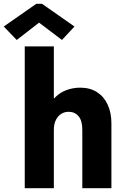

<svg xmlns="http://www.w3.org/2000/svg" viewBox="-78 -998 661 1018"><path d="M53.2 0V-752H207.5V-477.1H235.4L184.1 -422.9Q191.9 -459.5 216.6 -483.9Q241.2 -508.3 275.6 -520.8Q310.1 -533.2 347.2 -533.2Q399.9 -533.2 437 -509Q474.1 -484.9 493.4 -442.1Q512.7 -399.4 512.7 -344.2V0H358.4V-310.5Q358.4 -358.4 338.4 -381.8Q318.4 -405.3 285.6 -405.3Q264.6 -405.3 246.8 -394.3Q229 -383.3 218.3 -361.8Q207.5 -340.3 207.5 -309.1V0ZM10.7 -786.1 -58.1 -857.4 114.7 -978H144.5L316.9 -857.4L250.5 -786.1L130.4 -877H127.9Z"/></svg>

Font: Reddit Mono ExtraBold
Style: Regular
Weight: 800
Monospace: yes
Designer: Stephen Hutchings
Foundry: Reddit
Version: Version 1.014